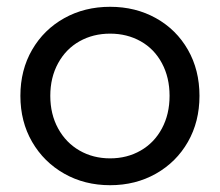

<svg xmlns="http://www.w3.org/2000/svg" viewBox="-20 -530 647 565"><path d="M40 -248Q40 -324 74.5 -383.5Q109 -443 169 -476.5Q229 -510 304 -510Q379 -510 439 -476.5Q499 -443 533 -383.5Q567 -324 567 -248Q567 -172 533 -112.5Q499 -53 439 -19Q379 15 304 15Q229 15 169 -19Q109 -53 74.5 -112.5Q40 -172 40 -248ZM479 -248Q479 -302 456.5 -344Q434 -386 394 -408.5Q354 -431 304 -431Q254 -431 214 -408.5Q174 -386 151 -344Q128 -302 128 -248Q128 -194 151 -152Q174 -110 214 -87Q254 -64 304 -64Q354 -64 394 -87Q434 -110 456.5 -152Q479 -194 479 -248Z"/></svg>

Font: AtCorfu Sans
Style: AtCorfu Sans Regular
Weight: 400
Designer: Kostas Teopoulos
Foundry: Kostas Teopoulos
Version: Version 1.00 July 8, 2025, initial release